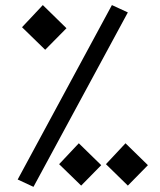

<svg xmlns="http://www.w3.org/2000/svg" viewBox="-20 -723 626 753"><path d="M111.3 9.8 49.3 -19 418.9 -703.1 481.4 -674.3ZM157.2 -527.8 66.4 -616.2 147.9 -703.1 240.7 -612.3ZM298.3 4.9 211.9 -79.1 289.1 -161.1 377 -75.2ZM481.4 4.9 395.5 -79.1 472.2 -161.1 560.1 -75.2Z"/></svg>

Font: Cascadia Code PL SemiLight
Style: Regular
Weight: 350
Monospace: yes
Designer: Aaron Bell
Foundry: Saja Typeworks
Version: Version 2404.023; ttfautohint (v1.8.4)